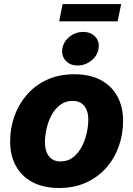

<svg xmlns="http://www.w3.org/2000/svg" viewBox="-20 -913 655 943"><path d="M270 10.3Q193.8 10.3 140.1 -18.1Q86.4 -46.4 58.1 -97.9Q29.8 -149.4 29.8 -218.3Q29.8 -284.7 51.3 -344Q72.8 -403.3 113.5 -449.5Q154.3 -495.6 212.4 -522Q270.5 -548.3 344.7 -548.3Q420.9 -548.3 474.4 -520Q527.8 -491.7 556.2 -440.2Q584.5 -388.7 584.5 -319.3Q584.5 -253.9 563.5 -194.6Q542.5 -135.3 502 -89.1Q461.4 -43 403.1 -16.4Q344.7 10.3 270 10.3ZM277.3 -120.1Q313.5 -120.1 339.4 -140.6Q365.2 -161.1 381.8 -192.9Q398.4 -224.6 406 -260Q413.6 -295.4 413.6 -325.2Q413.6 -354.5 404.5 -375Q395.5 -395.5 378.7 -406.5Q361.8 -417.5 337.4 -417.5Q301.3 -417.5 275.1 -397.5Q249 -377.4 232.4 -345.9Q215.8 -314.5 208.3 -279.3Q200.7 -244.1 200.7 -213.9Q200.7 -170.4 220.7 -145.3Q240.7 -120.1 277.3 -120.1ZM361.3 -591.3Q324.2 -591.3 302.5 -615.5Q280.8 -639.6 286.1 -673.8Q292 -709 321.8 -732.7Q351.6 -756.3 388.7 -756.3Q425.8 -756.3 447.8 -732.7Q469.7 -709 463.9 -673.8Q458.5 -639.6 428.5 -615.5Q398.4 -591.3 361.3 -591.3ZM575.2 -893.1 557.6 -808.1H270.5L287.6 -893.1Z"/></svg>

Font: Inter 17pt ExtraBold
Style: Italic
Weight: 800
Italic angle: -9.3988°
Version: Version 4.001;git-66647c0bb